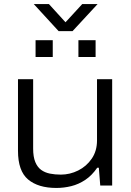

<svg xmlns="http://www.w3.org/2000/svg" viewBox="-20 -918 650 950"><path d="M259 12Q169 12 119 -30Q69 -72 69 -172V-526H144V-183Q144 -142 154.5 -116.5Q165 -91 183.5 -77.5Q202 -64 227 -59Q252 -54 281 -54Q326 -54 367 -74.5Q408 -95 434 -133Q460 -171 460 -223V-526H535V0H476L469 -88H461Q435 -50 402 -28Q369 -6 332.5 3Q296 12 259 12ZM156 -636V-719H241V-636ZM368 -636V-719H453V-636ZM147 -898H222L323 -787H285L387 -898H463L339 -764H270Z"/></svg>

Font: Archivo SemiExpanded Light
Style: Regular
Weight: 300
Width: 6
Designer: Hector Gatti
Foundry: Omnibus-Type
Version: Version 2.001